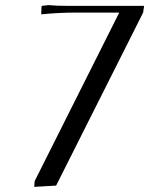

<svg xmlns="http://www.w3.org/2000/svg" viewBox="-20 -725 583 750"><path d="M113.8 4.9 115.2 -17.1 445.8 -675.8H274.9Q207.5 -675.8 141.1 -668.9L142.1 -696.8L143.1 -702.1L169.9 -705.1Q196.8 -702.1 241.2 -702.1H543L539.1 -675.8L199.2 0Z"/></svg>

Font: Dihjauti
Style: Bold Italic
Weight: 700
Italic angle: -9°
Designer: T. Christopher White
Version: Version 3.0.0